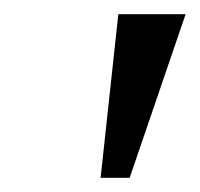

<svg xmlns="http://www.w3.org/2000/svg" viewBox="-20 -734 282 271"><path d="M122 -483H163L242 -714H147Z"/></svg>

Font: Noto Serif ExtraCondensed
Style: Italic
Weight: 400
Width: 2
Italic angle: -12°
Designer: Monotype Design Team
Foundry: Monotype Imaging Inc.
Version: Version 2.014